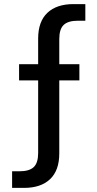

<svg xmlns="http://www.w3.org/2000/svg" viewBox="-20 -749 474 936"><path d="M39 167V86H75Q123 86 144.5 65.5Q166 45 166 -3V-357H73V-436H166V-561Q166 -644 211 -686.5Q256 -729 338 -729H396V-648H360Q312 -648 290.5 -627.5Q269 -607 269 -559V-436H367V-357H269V-1Q269 82 224 124.5Q179 167 97 167Z"/></svg>

Font: Mona Sans Medium
Style: Regular
Weight: 500
Designer: Deni Anggara
Foundry: GitHub
Version: Version 2.000;Glyphs 3.2.3 (3260)